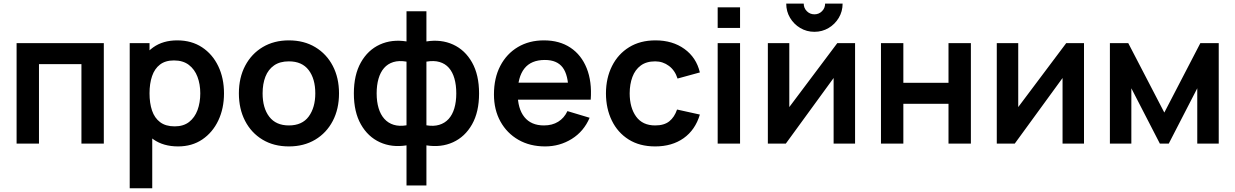

<svg xmlns="http://www.w3.org/2000/svg" viewBox="-20 -772 6640 1032"><path d="M69.2 0V-540H538V0H417.7V-427.2H189.5V0Z M937.3 15Q858.3 15 805 -22.6Q751.7 -60.2 724.6 -124.7Q697.5 -189.2 697.5 -270.2Q697.5 -351.3 724.4 -415.8Q751.3 -480.2 803.7 -517.6Q856.1 -555 932.8 -555Q1009.5 -555 1065.9 -517.9Q1122.2 -480.8 1153.1 -416.5Q1184 -352.2 1184 -270.2Q1184 -189.2 1153.5 -124.6Q1122.9 -60.1 1067.5 -22.5Q1012.2 15 937.3 15ZM677.2 240V-540H783.7V-160.8H798.3V240ZM919 -92.8Q966.1 -92.8 996.5 -116.5Q1026.8 -140.2 1041.7 -180.4Q1056.5 -220.7 1056.5 -270.2Q1056.5 -319.2 1041.4 -359.3Q1026.2 -399.5 994.9 -423.3Q963.5 -447.2 914.8 -447.2Q868.9 -447.2 839.9 -424.9Q810.9 -402.7 797.3 -362.7Q783.7 -322.8 783.7 -270.2Q783.7 -217.8 797.2 -177.7Q810.8 -137.7 840.7 -115.3Q870.5 -92.8 919 -92.8Z M1532.7 15Q1451.4 15 1391 -21.5Q1330.6 -58 1297.3 -122.3Q1264 -186.6 1264 -270.2Q1264 -354.8 1298 -419Q1332 -483.2 1392.5 -519.1Q1452.9 -555 1532.7 -555Q1614 -555 1674.6 -518.5Q1735.2 -482.1 1768.7 -417.9Q1802.2 -353.7 1802.2 -270.2Q1802.2 -185.9 1768.5 -121.7Q1734.8 -57.4 1674.1 -21.2Q1613.4 15 1532.7 15ZM1532.7 -97.8Q1604.2 -97.8 1639.5 -146Q1674.7 -194.2 1674.7 -270.2Q1674.7 -348.6 1639 -395.4Q1603.3 -442.2 1532.7 -442.2Q1484.2 -442.2 1453 -420.3Q1421.8 -398.5 1406.6 -359.8Q1391.5 -321.2 1391.5 -270.2Q1391.5 -191.4 1427.3 -144.6Q1463.2 -97.8 1532.7 -97.8Z M2165 225V9.3Q2086 21.8 2021.8 -7.5Q1957.5 -36.9 1919.8 -103.5Q1882 -170.1 1882 -269.8Q1882 -369.6 1919.8 -436.5Q1957.5 -503.3 2021.8 -532.6Q2086 -561.8 2165 -549.3V-711.5H2272V-549.3Q2351 -561.8 2415.2 -532.6Q2479.5 -503.3 2517.2 -436.5Q2555 -369.6 2555 -269.8Q2555 -170.1 2517.2 -103.5Q2479.5 -36.9 2415.2 -7.5Q2351 21.8 2272 9.3V225ZM2165 -98.5V-440.7Q2124.5 -447.7 2094.3 -438.4Q2064.1 -429.1 2044.2 -406.2Q2024.4 -383.4 2014.5 -348.8Q2004.5 -314.1 2004.5 -269.8Q2004.5 -225.6 2014.9 -191Q2025.2 -156.3 2045.7 -133.4Q2066.2 -110.4 2096.2 -101.2Q2126.2 -92 2165 -98.5ZM2272 -98.5Q2310.8 -92 2340.8 -101Q2370.8 -110 2391.3 -132.5Q2411.8 -155.1 2422.1 -189.9Q2432.5 -224.8 2432.5 -269.8Q2432.5 -315.3 2422.5 -350Q2412.6 -384.7 2392.8 -407.3Q2372.9 -429.9 2342.7 -438.8Q2312.5 -447.7 2272 -440.7Z M2910.3 15Q2828.4 15 2766.5 -20.5Q2704.6 -56.1 2669.8 -119Q2635 -182 2635 -264.2Q2635 -352.7 2669.1 -417.9Q2703.2 -483.2 2763.7 -519.1Q2824.2 -555 2903.7 -555Q2987.4 -555 3046.2 -515.8Q3104.9 -476.7 3133.5 -405.2Q3162.2 -333.7 3155.1 -236.3H3035.5V-280.3Q3035 -368.5 3004.5 -409.1Q2974 -449.7 2908.7 -449.7Q2834.8 -449.7 2798.6 -403.8Q2762.5 -358 2762.5 -270Q2762.5 -187.8 2798.6 -142.8Q2834.8 -97.8 2903.7 -97.8Q2948.2 -97.8 2980.3 -117.7Q3012.5 -137.5 3030 -174.8L3149.2 -139Q3118.2 -65.8 3053.4 -25.4Q2988.5 15 2910.3 15ZM2724.5 -236.3V-327.5H3096.2V-236.3Z M3501.5 15Q3418.1 15 3359 -22.2Q3299.9 -59.5 3268.6 -124Q3237.2 -188.4 3237 -270Q3237.2 -352.8 3269.7 -417.2Q3302.1 -481.6 3361.6 -518.3Q3421.1 -555 3503.2 -555Q3595.2 -555 3659 -508.8Q3722.8 -462.7 3741.8 -382.7L3621.8 -349.8Q3608.1 -393.5 3575.5 -417.8Q3542.9 -442.2 3501.5 -442.2Q3454.3 -442.2 3424 -419.8Q3393.7 -397.3 3379.2 -358.4Q3364.7 -319.5 3364.5 -270Q3364.8 -192.9 3399.2 -145.4Q3433.7 -97.8 3501.5 -97.8Q3549.8 -97.8 3577.4 -119.9Q3605.1 -142 3619.2 -183.3L3741.8 -156.2Q3717.1 -73.7 3654.6 -29.3Q3592.1 15 3501.5 15Z M3837.5 -621.8V-732.5H3957.8V-621.8ZM3837.5 0V-540H3957.8V0Z M4357.5 -601Q4315.8 -601 4281.3 -621.5Q4246.9 -642 4226.5 -676.3Q4206 -710.6 4206 -752.5H4300Q4300 -728.7 4316.8 -711.8Q4333.7 -695 4357.5 -695Q4381.6 -695 4398.3 -711.8Q4415 -728.7 4415 -752.5H4509Q4509 -710.6 4488.5 -676.3Q4468.1 -642 4433.7 -621.5Q4399.2 -601 4357.5 -601ZM4576 -540V0H4460.7V-352.7L4203.7 0H4107.2V-540H4222.5V-196.5L4480.3 -540Z M4715.2 0V-540H4835.5V-326.8H5078.2V-540H5198.5V0H5078.2V-214H4835.5V0Z M5806.5 -540V0H5691.2V-352.7L5434.2 0H5337.7V-540H5453V-196.5L5710.8 -540Z M5945.7 0V-540H6044.5L6238.2 -167L6431.8 -540H6530.7V0H6415.3V-297.5L6262 0H6214.3L6061 -297.5V0Z"/></svg>

Font: Manrope ExtraLight
Style: Regular
Weight: 200
Designer: Mikhail Sharanda
Foundry: Mikhail Sharanda
Version: Version 4.505